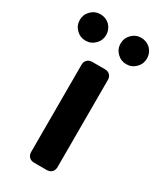

<svg xmlns="http://www.w3.org/2000/svg" viewBox="-199 -733 668 795"><g transform="rotate(30 134.5 -335.0)"><path d="M37 -544Q11 -544 -7.5 -562.5Q-26 -581 -26 -607Q-26 -633 -7.5 -651.5Q11 -670 37 -670Q63 -670 82 -652Q100 -633 100 -607Q100 -581 81.5 -562.5Q63 -544 37 -544ZM232 -544Q206 -544 187.5 -562.5Q169 -581 169 -607Q169 -633 187.5 -651.5Q206 -670 232 -670Q258 -670 277 -652Q295 -633 295 -607Q295 -581 276.5 -562.5Q258 -544 232 -544ZM73 -33V-449Q73 -464 82 -473Q91 -482 106 -482H166Q181 -482 190 -473Q199 -464 199 -449V-33Q199 -18 190 -9Q181 0 166 0H106Q91 0 82 -9Q73 -18 73 -33Z"/></g></svg>

Font: Higure Gothic Black
Style: Regular
Weight: 900
Designer: Yoshimichi Ohira
Foundry: Positype
Version: Version 1.000